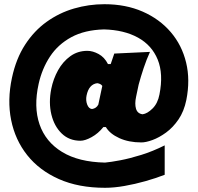

<svg xmlns="http://www.w3.org/2000/svg" viewBox="-20 -737 942 914"><path d="M480 157Q354 157 260.5 115.5Q167 74 109.5 1.5Q52 -71 33 -165.8Q14 -260.5 37 -367Q56.5 -458 99.5 -524.2Q142.5 -590.5 202.2 -633.2Q262 -676 332.5 -696.5Q403 -717 477 -717Q578.5 -717 659 -681.8Q739.5 -646.5 792.8 -584.2Q846 -522 866 -439.2Q886 -356.5 867 -261Q856 -207 829.8 -168.5Q803.5 -130 770.5 -106Q737.5 -82 706 -70.5Q674.5 -59 653 -59Q593 -59 548 -79.5Q503 -100 484 -132H472Q447.5 -101.5 416.2 -84.2Q385 -67 363 -67Q309.5 -67 273.8 -101.5Q238 -136 224.5 -192.2Q211 -248.5 224 -314Q233.5 -361.5 256.5 -402.8Q279.5 -444 314.8 -469.5Q350 -495 396 -495Q421.5 -495 449.5 -479.8Q477.5 -464.5 494 -432H507L524 -482L694 -490Q677 -452.5 663.8 -412.8Q650.5 -373 640 -334L628 -277Q620.5 -242.5 627.5 -219.2Q634.5 -196 659 -193Q681.5 -196 706.2 -220.5Q731 -245 739 -287Q758.5 -385 730.8 -453.2Q703 -521.5 636.8 -558Q570.5 -594.5 475 -597Q383 -594.5 319.5 -560Q256 -525.5 218 -467.8Q180 -410 164 -338Q139.5 -228.5 168.2 -145Q197 -61.5 275.8 -13.5Q354.5 34.5 480 37Q507.5 34.5 552.5 26Q597.5 17.5 652.2 0.5Q707 -16.5 764 -45V95Q721.5 111.5 672 125.5Q622.5 139.5 572.8 148.2Q523 157 480 157ZM418 -218Q438.5 -221 448 -239L467 -328Q460 -338.5 443 -341Q403 -336 392 -282Q387.5 -259.5 395 -239.5Q402.5 -219.5 418 -218Z"/></svg>

Font: Commissioner Flair Black
Style: Regular
Weight: 900
Designer: Kostas Bartsokas
Foundry: Kostas Bartsokas
Version: Version 1.000; ttfautohint (v1.8.3)